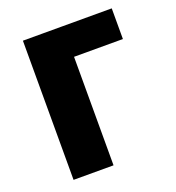

<svg xmlns="http://www.w3.org/2000/svg" viewBox="-122 -755 780 853"><g transform="rotate(-20 268.0 -329.0)"><path d="M81 0V-658H270V0ZM177 -513V-658H501V-513Z"/></g></svg>

Font: Ysabeau Infant Black
Style: Regular
Weight: 900
Designer: Christian Thalmann (Catharsis Fonts)
Version: Version 2.001;gftools[0.9.30]; featfreeze: ss01,ss02,lnum